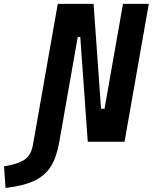

<svg xmlns="http://www.w3.org/2000/svg" viewBox="-150 -713 769 966"><path d="M31.7 -73.7H161.1L147.9 2.9Q135.3 77.1 106 123.8Q76.7 170.4 25.1 195.3Q-26.4 220.2 -106.9 230.5L-122.1 232.4L-129.9 124L-108.9 120.1Q-49.8 108.9 -21.2 86.2Q7.3 63.5 15.6 16.1ZM291.5 0 253.9 -527.3H199.2L230.5 -693.4H320.8L358.4 -166H392.6L362.3 0ZM18.6 0 140.6 -693.4H270.5L148.4 0ZM346.7 0 468.8 -693.4H598.6L476.6 0Z"/></svg>

Font: Cascadia Code PL
Style: Italic
Weight: 400
Italic angle: -10°
Monospace: yes
Designer: Aaron Bell
Foundry: Saja Typeworks
Version: Version 2404.023